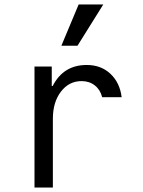

<svg xmlns="http://www.w3.org/2000/svg" viewBox="-20 -837 640 857"><path d="M216 -307V0H134V-540H211V-453H215Q263 -547 367 -547Q431 -547 473 -507.5Q515 -468 523 -403H436Q428 -436 403.5 -455.5Q379 -475 344 -475Q288 -475 252 -428Q216 -381 216 -307ZM441 -817 326 -633H254L331 -817Z"/></svg>

Font: CommitMono
Style: 450Regular
Weight: 450
Designer: Eigil Nikolajsen
Foundry: Eigil Nikolajsen
Version: Version 1.002